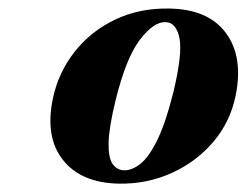

<svg xmlns="http://www.w3.org/2000/svg" viewBox="-20 -735 590 460"><path d="M386 -714.5Q479 -713 521.2 -656Q563.5 -599 544.5 -505.5Q531.5 -442.5 490.8 -394.8Q450 -347 391.2 -320.5Q332.5 -294 265.5 -295Q174.5 -296.5 130.8 -351.8Q87 -407 107 -500.5Q120.5 -562.5 159.2 -611.5Q198 -660.5 256.2 -688.2Q314.5 -716 386 -714.5ZM277.5 -327Q295.5 -326.5 315.8 -342Q336 -357.5 356.2 -398.2Q376.5 -439 395 -512.5Q417.5 -606 410 -643.5Q402.5 -681 377 -682Q348.5 -683.5 315 -639.5Q281.5 -595.5 256.5 -493Q241 -429 240.2 -393Q239.5 -357 249.8 -342.2Q260 -327.5 277.5 -327Z"/></svg>

Font: Fraunces 72pt
Style: Bold Italic
Weight: 700
Italic angle: -16°
Version: Version 1.000;[b76b70a41]